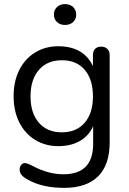

<svg xmlns="http://www.w3.org/2000/svg" viewBox="-20 -723 626 930"><path d="M390.1 -128.4Q430.2 -174.8 430.2 -256.3Q430.2 -337.9 390.6 -384.5Q351.1 -431.2 280 -431.2Q209 -431.2 168.5 -384.5Q127.9 -337.9 127.9 -256.3Q127.9 -174.8 168.5 -128.4Q209 -82 279.5 -82Q350.1 -82 390.1 -128.4ZM511.2 -457V-33.2Q511.2 75.7 455.1 131.3Q398.9 187 290.5 187Q182.1 187 110.8 145Q74.7 125 75.2 99.1Q75.2 85 82.5 75.9Q89.8 66.9 100.8 66.9Q111.8 66.9 142.6 83Q215.3 121.1 287.1 121.1Q431.2 121.1 431.2 -25.9V-111.8Q410.2 -64.9 366.7 -40Q323.2 -15.1 261.7 -15.1Q200.2 -15.1 150.6 -45.2Q101.1 -75.2 73.5 -130.1Q45.9 -185.1 45.9 -257.1Q45.9 -329.1 73.5 -384Q101.1 -439 150.6 -469Q200.2 -499 261.2 -499Q384.8 -499 430.2 -402.8V-457Q430.2 -475.1 440.7 -486.1Q451.2 -497.1 470 -497.1Q488.8 -497.1 500 -486.1Q511.2 -475.1 511.2 -457ZM256.1 -616Q241.2 -629.9 241.2 -652.3Q241.2 -674.8 256.1 -689Q271 -703.1 294.9 -703.1Q318.8 -703.1 334 -689Q349.1 -674.8 349.1 -652.3Q349.1 -629.9 334 -616Q318.8 -602.1 294.9 -602.1Q271 -602.1 256.1 -616Z"/></svg>

Font: Nunito-Regular
Style: Regular
Weight: 400
Designer: Vernon Adams
Foundry: newtypography
Version: Version 3.000